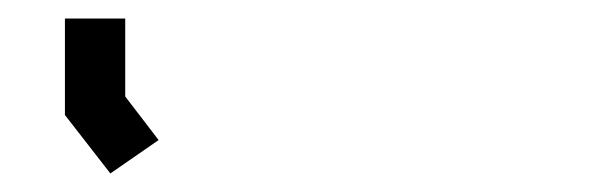

<svg xmlns="http://www.w3.org/2000/svg" viewBox="-20 -720 640 207"><path d="M50 -596V-700H115V-616L151 -569L99 -533Z"/></svg>

Font: Turret Road
Style: Bold
Weight: 700
Designer: Noponies
Foundry: Noponies
Version: Version 1.001; ttfautohint (v1.8)